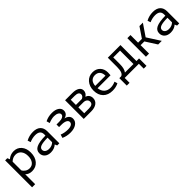

<svg xmlns="http://www.w3.org/2000/svg" viewBox="335 -1900 3524 3524"><g transform="rotate(-45 2097.5 -137.5)"><path d="M83 217V-482H139L159 -434Q223 -492 312 -492Q405 -492 462 -425.5Q519 -359 519 -250Q519 -133 457.5 -61.5Q396 10 295 10Q214 10 163 -41V217ZM291 -422Q217 -422 163 -368V-143Q183 -105 219 -82.5Q255 -60 299 -60Q364 -60 401.5 -109Q439 -158 439 -240Q439 -323 398.5 -372.5Q358 -422 291 -422Z M781 10Q707 10 662.5 -28.5Q618 -67 618 -131Q618 -208 692 -243.5Q766 -279 928 -281V-313Q928 -420 798 -420Q726 -420 651 -387L631 -446Q713 -492 814 -492Q908 -492 958 -445.5Q1008 -399 1008 -313V0H952L933 -45Q872 10 781 10ZM698 -140Q698 -104 727 -82Q756 -60 804 -60Q880 -60 928 -108V-226Q806 -225 752 -205Q698 -185 698 -140Z M1293 7Q1198 7 1118 -30L1138 -96Q1213 -66 1298 -66Q1357 -66 1389.5 -85.5Q1422 -105 1422 -139Q1422 -175 1383 -194.5Q1344 -214 1273 -214H1215V-281H1288Q1343 -281 1377 -300Q1411 -319 1411 -351Q1411 -382 1377.5 -401.5Q1344 -421 1289 -421Q1228 -421 1146 -388L1128 -451Q1206 -492 1305 -492Q1391 -492 1442 -457.5Q1493 -423 1493 -365Q1493 -322 1467 -293.5Q1441 -265 1396 -257Q1448 -246 1477.5 -216Q1507 -186 1507 -142Q1507 -75 1448 -34Q1389 7 1293 7Z M1641 0V-484H1830Q1916 -484 1963.5 -453.5Q2011 -423 2011 -368Q2011 -337 1994.5 -309.5Q1978 -282 1950 -268Q2034 -235 2034 -148Q2034 -80 1980.5 -40Q1927 0 1835 0ZM1862 -283H1876Q1928 -308 1928 -350Q1928 -417 1822 -417H1721V-283ZM1721 -67H1843Q1949 -67 1949 -139Q1949 -176 1922 -198Q1895 -220 1850 -220H1721Z M2383 10Q2268 10 2201.5 -57Q2135 -124 2135 -239Q2135 -350 2197.5 -421Q2260 -492 2360 -492Q2449 -492 2504 -435.5Q2559 -379 2559 -288Q2559 -249 2555 -219H2219Q2228 -141 2274.5 -98Q2321 -55 2397 -55Q2463 -55 2523 -84L2541 -26Q2474 10 2383 10ZM2354 -424Q2293 -424 2258 -386.5Q2223 -349 2218 -279H2484Q2484 -348 2450 -386Q2416 -424 2354 -424Z M2632 126V-67H2677Q2748 -84 2748 -242V-482H3076V-67H3144V126H3072V0H2704V126ZM2822 -243Q2822 -122 2777 -67H2999V-415H2822Z M3255 0V-482H3336V-284H3435L3569 -482H3658L3503 -255L3667 0H3573L3433 -219H3336V0Z M3893 10Q3819 10 3774.5 -28.5Q3730 -67 3730 -131Q3730 -208 3804 -243.5Q3878 -279 4040 -281V-313Q4040 -420 3910 -420Q3838 -420 3763 -387L3743 -446Q3825 -492 3926 -492Q4020 -492 4070 -445.5Q4120 -399 4120 -313V0H4064L4045 -45Q3984 10 3893 10ZM3810 -140Q3810 -104 3839 -82Q3868 -60 3916 -60Q3992 -60 4040 -108V-226Q3918 -225 3864 -205Q3810 -185 3810 -140Z"/></g></svg>

Font: Cantarell
Style: Regular
Weight: 400
Designer: Dave Crossland, Nikolaus Waxweiler, Florian Fecher, Jacques Le Bailly, Eben Sorkin, Alexei Vanyashin, Alexios Zavras, Em
Version: Version 0.303